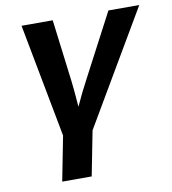

<svg xmlns="http://www.w3.org/2000/svg" viewBox="-82 -600 790 880"><g transform="rotate(-10 312.5 -160.0)"><path d="M136.7 207.5 177.2 0 77.1 -528.3H222.2L258.3 -239.7Q262.2 -212.4 269.5 -117.7Q298.3 -181.2 329.1 -238.3L481.4 -528.3H625L314.5 0L273.9 207.5Z"/></g></svg>

Font: Liberation Mono
Style: Bold Italic
Weight: 700
Italic angle: -12°
Monospace: yes
Designer: Steve Matteson
Foundry: Ascender Corporation
Version: Version 2.1.5